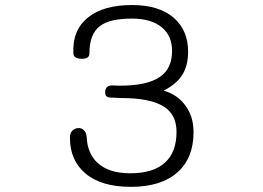

<svg xmlns="http://www.w3.org/2000/svg" viewBox="-20 -722 1040 760"><path d="M256.8 -174.8Q257.8 -86.9 317.4 -36.1Q379.9 17.6 498 17.6Q618.2 17.6 682.6 -40Q746.1 -96.7 746.1 -198.2Q746.1 -260.7 714.8 -302.7Q684.6 -346.7 627.9 -363.3Q676.8 -388.7 698.2 -420.9Q724.6 -458 724.6 -517.6Q724.6 -601.6 668 -651.4Q609.4 -702.1 502.9 -702.1Q389.6 -702.1 329.1 -653.3Q265.6 -603.5 270.5 -509.8Q271.5 -490.2 302.7 -489.3Q334 -488.3 334 -510.7Q334 -587.9 376 -619.1Q414.1 -648.4 502.9 -648.4Q579.1 -648.4 621.1 -613.3Q661.1 -580.1 661.1 -520.5Q661.1 -450.2 613.3 -418Q563.5 -382.8 453.1 -382.8L423.8 -383.8Q398.4 -383.8 396.5 -360.4Q394.5 -335.9 416 -335.9L458 -334Q576.2 -334 628.9 -299.8Q678.7 -268.6 678.7 -200.2Q678.7 -120.1 633.8 -79.1Q587.9 -36.1 495.1 -36.1Q410.2 -36.1 365.2 -78.1Q326.2 -115.2 323.2 -178.7Q322.3 -197.3 311.5 -207Q301.8 -216.8 288.1 -214.8Q275.4 -213.9 265.6 -204.1Q255.9 -193.4 256.8 -174.8Z"/></svg>

Font: GulimChe
Style: Regular
Weight: 400
Monospace: yes
Version: Version 2.21